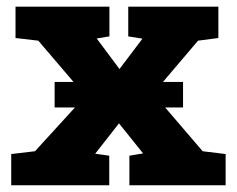

<svg xmlns="http://www.w3.org/2000/svg" viewBox="-20 -548 701 568"><path d="M141.6 -230V-305.7H521.5V-230ZM13.2 0V-92.3L83.5 -100.6L232.9 -264.2L93.3 -427.7L25.9 -435.5V-528.3H303.7V-440.4L266.1 -434.1L333.5 -343.8L401.4 -433.6L359.4 -440.4V-528.3H626V-435.5L565.9 -427.7L433.1 -271.5L579.6 -100.6L647.5 -92.3V0H362.8V-87.4L403.3 -94.2L332 -183.1L261.7 -93.3L303.2 -87.4V0Z"/></svg>

Font: Roboto Slab ExtraBold
Style: Regular
Weight: 800
Designer: Google
Version: Version 2.001; ttfautohint (v1.8.3)